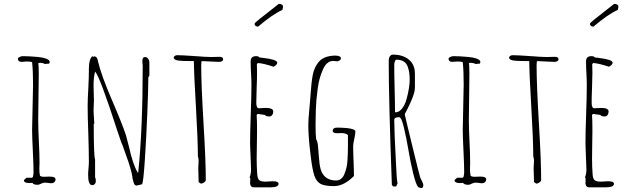

<svg xmlns="http://www.w3.org/2000/svg" viewBox="-20 -947 3243 984"><path d="M173.8 0Q180.2 0 190.9 -5.9Q202.6 -11.2 209.5 -11.2Q215.3 -11.2 226.1 -9.8Q235.8 -7.8 242.7 -7.8Q252 -7.8 258.3 -13.4Q264.6 -19 264.6 -27.8Q264.6 -42 234.9 -42Q226.6 -42 220.2 -41.5Q213.9 -41 205.6 -41Q183.6 -41 183.6 -50.8L184.6 -53.2Q181.6 -57.6 181.6 -81.1Q181.6 -91.8 182.1 -99.1L182.6 -111.8Q182.6 -153.3 179.2 -221.7Q175.8 -289.6 175.8 -331.1Q175.8 -370.6 177.2 -450.2Q178.7 -529.3 178.7 -568.8Q178.7 -613.3 175.8 -622.1L180.7 -625Q201.7 -625 209.5 -619.1L232.4 -621.1Q234.9 -627 234.9 -628.9Q234.9 -639.6 217.3 -646Q197.3 -653.3 171.4 -655.3Q128.4 -659.2 95.7 -659.2Q89.4 -659.2 80.6 -655Q71.8 -650.9 71.8 -647Q71.8 -629.9 90.8 -629.9L103 -630.9L114.7 -631.8Q135.3 -631.8 144.5 -628.9Q149.4 -583.5 149.4 -513.2Q149.4 -483.4 147 -397Q144.5 -310.1 144.5 -279.8Q144.5 -247.6 148.4 -170.4Q151.9 -102.5 151.9 -61Q151.9 -57.6 150.4 -49.3Q148.4 -42 148.4 -40L144.5 -36.1H115.7L109.9 -30.8Q105.5 -27.8 104 -25.4Q102.5 -22.9 102.5 -19Q108.4 -8.8 129.9 -8.8Q134.3 -8.8 138.2 -9.3Q141.6 -9.8 146.5 -9.8Q150.4 0 173.8 0Z M626 -151.9Q652.3 -81.1 659.2 -37.1L658.2 -34.2Q660.6 -30.3 662.6 -20Q665 -8.3 668.9 -2.2Q672.9 3.9 680.2 3.9Q682.1 3.9 690.9 1.5L691.4 2V1.5Q703.1 -2 708.5 -2.9Q714.8 -15.6 722.2 -125Q729.5 -234.4 734.9 -365.2Q740.2 -496.1 740.2 -550.8L745.6 -559.1V-626Q745.6 -636.7 739.3 -645.8Q732.9 -654.8 723.6 -654.8Q709.5 -654.8 709.5 -633.8L710.4 -621.1L711.4 -608.9Q711.4 -284.7 688.5 -64L686.5 -61Q672.4 -85.4 661.9 -116.9Q651.4 -148.4 641.6 -192.4Q631.8 -232.9 625.5 -253.9Q607.4 -309.6 554.2 -433.1Q499.5 -560.1 482.4 -631.8L481.4 -637.2L480 -643.1Q478 -648.4 475.6 -651.9Q471.2 -656.2 466.3 -658.2L456.5 -655.8L453.6 -659.2Q435.5 -644 435.5 -594.7V-582Q435.5 -553.2 432.6 -493.7Q429.2 -438.5 429.2 -404.8Q429.2 -350.1 432.6 -261.2Q435.5 -165.5 435.5 -117.2Q435.5 -103.5 433.6 -84.5Q431.6 -64.9 431.6 -51.8Q431.6 2 452.6 2Q460.9 2 466.1 -4.2Q471.2 -10.3 471.2 -18.1Q471.2 -32.2 467.3 -39.1V-128.9Q460.4 -147 460.4 -313H463.4L461.4 -345.2Q459.5 -366.7 459.5 -382.8L460.4 -406.7L461.4 -431.2L460.4 -470.2L459.5 -509.8Q459.5 -550.3 467.3 -580.1Q490.7 -557.6 580.6 -278.8Q604 -208 607.4 -204.1Q612.3 -189 626 -151.9Z M1034.7 -24.9Q1034.7 -123 1022.9 -318.4Q1011.2 -514.2 1011.2 -611.8Q1011.2 -626 1012.2 -630.9Q1013.2 -633.8 1016.1 -633.8Q1029.3 -633.8 1059.1 -631.8Q1088.9 -629.9 1101.6 -629.9Q1110.8 -629.9 1117.2 -633.3Q1123.5 -636.7 1123.5 -643.1Q1123.5 -655.8 1105.5 -655.8L1084.5 -655.3L1063 -654.8Q1036.6 -654.8 976.1 -659.7Q912.1 -664.1 889.2 -664.1Q874.5 -664.1 870.1 -652.8Q870.1 -641.1 890.6 -637.2Q909.7 -633.8 973.6 -633.8Q974.1 -566.9 984.4 -394.5Q994.1 -227.1 994.1 -146Q998 -135.3 998 -122.1L997.1 -104.5L996.1 -86.9L997.1 -50.8L998 -14.2L1009.3 -5.9Q1017.1 -5.9 1025.9 -12Q1034.7 -18.1 1034.7 -24.9Z M1302.7 -810.5Q1376.5 -873.5 1427.7 -896.5L1430.7 -911.6Q1430.7 -927.2 1408.7 -927.2Q1405.3 -923.8 1371.6 -897.9Q1334 -869.1 1312 -851.1Q1284.7 -829.1 1284.7 -825.2Q1284.7 -818.4 1289.8 -814.5Q1294.9 -810.5 1302.7 -810.5ZM1262.2 -20.5Q1261.7 -14.6 1261.7 -7.8Q1263.2 13.2 1281.7 13.2H1364.3Q1407.7 13.2 1407.7 -4.9Q1407.7 -18.1 1378.4 -18.1L1359.4 -17.1L1341.3 -16.1Q1317.4 -16.1 1308.6 -23.7Q1299.8 -31.2 1298.3 -54.2Q1295.4 -94.7 1295.4 -133.8L1296.4 -205.1L1297.4 -275.9Q1297.4 -332 1295.4 -355V-357.9L1300.3 -362.8H1304.7L1337.4 -357.9Q1343.8 -350.1 1360.4 -350.1Q1369.6 -350.1 1375 -357.7Q1380.4 -365.2 1380.4 -376Q1379.9 -394 1341.3 -394Q1338.9 -394 1324.2 -393.1L1307.6 -392.1Q1293.5 -392.1 1293.5 -419.9Q1293.5 -451.2 1295.4 -497.6Q1297.4 -543.9 1297.4 -575.2Q1297.4 -599.6 1296.4 -618.2L1301.3 -624Q1327.6 -623 1382.3 -605Q1400.9 -615.7 1400.9 -625Q1400.9 -634.3 1382.3 -640.1Q1363.8 -646 1338.9 -648.9Q1315.9 -651.4 1309.6 -652.8Q1304.7 -659.2 1293.5 -659.2Q1277.8 -659.2 1271.2 -652.3Q1264.6 -645.5 1264.6 -630.9Q1264.6 -606.4 1266.6 -571.3Q1268.6 -535.6 1268.6 -511.2Q1268.6 -454.1 1265.1 -360.4Q1261.7 -266.6 1261.7 -210Q1261.7 -192.9 1264.2 -144Q1266.6 -95.2 1266.6 -78.1Q1266.6 -57.1 1259.3 -37.1L1262.7 -33.2Q1262.7 -26.4 1262.2 -20.5Z M1572.3 -147.5Q1580.6 -77.6 1591.3 -46.4Q1602.1 -15.1 1624 -4.2Q1646 6.8 1691.9 6.8Q1742.2 6.8 1793.9 -44.9Q1793.9 -76.2 1792 -121.6Q1790 -167 1790 -198.2Q1790 -210.9 1795.9 -235.8Q1801.3 -261.7 1801.3 -272.9Q1801.3 -279.8 1789.6 -284.2Q1778.8 -288.1 1759.8 -290.5Q1730 -293 1709 -293Q1685.1 -293 1685.1 -275.9Q1685.1 -264.2 1709 -264.2Q1715.8 -264.2 1720.2 -264.6L1728 -265.1Q1752.9 -265.1 1763.2 -254.9V-199.7Q1763.2 -162.1 1760.7 -123.5Q1759.3 -102.5 1755.4 -86.9Q1751.5 -71.3 1744.6 -53.7Q1738.3 -38.6 1727.5 -30.3Q1716.8 -22 1703.1 -22Q1668.5 -22 1648.4 -39.1Q1630.4 -54.7 1623.5 -79.3Q1616.7 -104 1614.7 -138.7Q1611.8 -180.7 1609.4 -201.9Q1606.9 -223.1 1600.1 -233.9Q1597.2 -258.3 1597.2 -307.1Q1597.2 -343.3 1598.6 -384.3Q1599.6 -413.1 1601.8 -436.8Q1604 -460.4 1608.4 -494.1Q1612.3 -523.4 1618.9 -546.4Q1625.5 -569.3 1635.7 -592.3Q1644.5 -612.8 1658 -623.8Q1671.4 -634.8 1688 -634.8L1697.8 -633.8L1707 -632.8Q1714.4 -632.8 1720.7 -637.2Q1727.1 -641.6 1727.1 -647.9Q1727.1 -662.1 1696.3 -662.1Q1690.4 -662.1 1680.7 -661.1Q1635.3 -656.2 1612.8 -628.9Q1590.3 -601.6 1583 -563.5Q1575.7 -525.4 1571.3 -458.5L1570.3 -444.8L1564.9 -382.3Q1560.1 -334 1560.1 -304.2Q1560.1 -245.1 1572.3 -147.5Z M2149.4 2.9Q2149.4 -5.9 2141.6 -21Q2136.2 -31.2 2134.8 -34.4Q2133.3 -37.6 2133.3 -38.1Q2130.4 -45.9 2092.3 -202.1Q2054.2 -358.4 2054.2 -361.8Q2054.2 -363.3 2067.4 -387.2Q2082.5 -416 2094.5 -447.3Q2106.4 -478.5 2106.4 -497.1V-569.8Q2106.4 -616.2 2075.4 -641.6Q2044.4 -667 1994.1 -667Q1984.9 -667 1979.5 -660.2Q1974.6 -653.8 1973.4 -647.5Q1972.2 -641.1 1972.2 -628.9Q1972.2 -432.1 1988.3 1L1995.6 8.8H2010.3L2017.6 -7.8Q2012.7 -24.4 2009.3 -112.8Q2000.5 -277.8 2000.5 -332Q2000.5 -346.2 2022.5 -346.2H2026.4Q2037.1 -346.2 2049.3 -295.9Q2062.5 -242.2 2072.3 -183.1Q2084 -112.8 2097.9 -56.9Q2111.8 -1 2123.5 12.2L2138.2 17.1Q2149.4 17.1 2149.4 2.9ZM2002.4 -494.1Q2000.5 -565.9 2000.5 -615.2Q2000.5 -624 2003.7 -632.6Q2006.8 -641.1 2012.2 -641.1Q2034.2 -641.1 2048.6 -632.1Q2063 -623 2069.3 -606Q2075.2 -589.4 2077.4 -574.2Q2079.6 -559.1 2079.6 -536.1Q2079.6 -518.6 2075.4 -492.7Q2071.3 -466.8 2063.5 -439Q2055.7 -409.7 2040.3 -390.4Q2024.9 -371.1 2006.3 -371.1L2004.4 -373Q2004.4 -422.4 2002.4 -494.1Z M2380.9 0Q2387.2 0 2397.9 -5.9Q2409.7 -11.2 2416.5 -11.2Q2422.4 -11.2 2433.1 -9.8Q2442.9 -7.8 2449.7 -7.8Q2459 -7.8 2465.3 -13.4Q2471.7 -19 2471.7 -27.8Q2471.7 -42 2441.9 -42Q2433.6 -42 2427.2 -41.5Q2420.9 -41 2412.6 -41Q2390.6 -41 2390.6 -50.8L2391.6 -53.2Q2388.7 -57.6 2388.7 -81.1Q2388.7 -91.8 2389.2 -99.1L2389.6 -111.8Q2389.6 -153.3 2386.2 -221.7Q2382.8 -289.6 2382.8 -331.1Q2382.8 -370.6 2384.3 -450.2Q2385.7 -529.3 2385.7 -568.8Q2385.7 -613.3 2382.8 -622.1L2387.7 -625Q2408.7 -625 2416.5 -619.1L2439.5 -621.1Q2441.9 -627 2441.9 -628.9Q2441.9 -639.6 2424.3 -646Q2404.3 -653.3 2378.4 -655.3Q2335.4 -659.2 2302.7 -659.2Q2296.4 -659.2 2287.6 -655Q2278.8 -650.9 2278.8 -647Q2278.8 -629.9 2297.9 -629.9L2310.1 -630.9L2321.8 -631.8Q2342.3 -631.8 2351.6 -628.9Q2356.4 -583.5 2356.4 -513.2Q2356.4 -483.4 2354 -397Q2351.6 -310.1 2351.6 -279.8Q2351.6 -247.6 2355.5 -170.4Q2358.9 -102.5 2358.9 -61Q2358.9 -57.6 2357.4 -49.3Q2355.5 -42 2355.5 -40L2351.6 -36.1H2322.8L2316.9 -30.8Q2312.5 -27.8 2311 -25.4Q2309.6 -22.9 2309.6 -19Q2315.4 -8.8 2336.9 -8.8Q2341.3 -8.8 2345.2 -9.3Q2348.6 -9.8 2353.5 -9.8Q2357.4 0 2380.9 0Z M2753.4 -24.9Q2753.4 -123 2741.7 -318.4Q2730 -514.2 2730 -611.8Q2730 -626 2731 -630.9Q2731.9 -633.8 2734.9 -633.8Q2748 -633.8 2777.8 -631.8Q2807.6 -629.9 2820.3 -629.9Q2829.6 -629.9 2835.9 -633.3Q2842.3 -636.7 2842.3 -643.1Q2842.3 -655.8 2824.2 -655.8L2803.2 -655.3L2781.7 -654.8Q2755.4 -654.8 2694.8 -659.7Q2630.9 -664.1 2607.9 -664.1Q2593.3 -664.1 2588.9 -652.8Q2588.9 -641.1 2609.4 -637.2Q2628.4 -633.8 2692.4 -633.8Q2692.9 -566.9 2703.1 -394.5Q2712.9 -227.1 2712.9 -146Q2716.8 -135.3 2716.8 -122.1L2715.8 -104.5L2714.8 -86.9L2715.8 -50.8L2716.8 -14.2L2728 -5.9Q2735.8 -5.9 2744.6 -12Q2753.4 -18.1 2753.4 -24.9Z M3021.5 -810.5Q3095.2 -873.5 3146.5 -896.5L3149.4 -911.6Q3149.4 -927.2 3127.4 -927.2Q3124 -923.8 3090.3 -897.9Q3052.7 -869.1 3030.8 -851.1Q3003.4 -829.1 3003.4 -825.2Q3003.4 -818.4 3008.5 -814.5Q3013.7 -810.5 3021.5 -810.5ZM2981 -20.5Q2980.5 -14.6 2980.5 -7.8Q2981.9 13.2 3000.5 13.2H3083Q3126.5 13.2 3126.5 -4.9Q3126.5 -18.1 3097.2 -18.1L3078.1 -17.1L3060.1 -16.1Q3036.1 -16.1 3027.3 -23.7Q3018.6 -31.2 3017.1 -54.2Q3014.2 -94.7 3014.2 -133.8L3015.1 -205.1L3016.1 -275.9Q3016.1 -332 3014.2 -355V-357.9L3019 -362.8H3023.4L3056.2 -357.9Q3062.5 -350.1 3079.1 -350.1Q3088.4 -350.1 3093.8 -357.7Q3099.1 -365.2 3099.1 -376Q3098.6 -394 3060.1 -394Q3057.6 -394 3043 -393.1L3026.4 -392.1Q3012.2 -392.1 3012.2 -419.9Q3012.2 -451.2 3014.2 -497.6Q3016.1 -543.9 3016.1 -575.2Q3016.1 -599.6 3015.1 -618.2L3020 -624Q3046.4 -623 3101.1 -605Q3119.6 -615.7 3119.6 -625Q3119.6 -634.3 3101.1 -640.1Q3082.5 -646 3057.6 -648.9Q3034.7 -651.4 3028.3 -652.8Q3023.4 -659.2 3012.2 -659.2Q2996.6 -659.2 2990 -652.3Q2983.4 -645.5 2983.4 -630.9Q2983.4 -606.4 2985.4 -571.3Q2987.3 -535.6 2987.3 -511.2Q2987.3 -454.1 2983.9 -360.4Q2980.5 -266.6 2980.5 -210Q2980.5 -192.9 2982.9 -144Q2985.4 -95.2 2985.4 -78.1Q2985.4 -57.1 2978 -37.1L2981.4 -33.2Q2981.4 -26.4 2981 -20.5Z"/></svg>

Font: Amatica SC
Style: Regular
Weight: 400
Designer: Vernon Adams, Ben Nathan
Foundry: newtypography
Version: Version 2.001